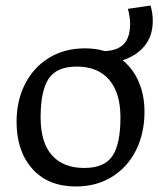

<svg xmlns="http://www.w3.org/2000/svg" viewBox="-20 -665 573 695"><path d="M503 -260Q503 -183 472.5 -121.5Q442 -60 385.5 -25Q329 10 255 10Q154 10 97 -54Q40 -118 40 -224Q40 -301 71 -361.5Q102 -422 158 -456Q214 -490 288 -490Q328 -490 359 -480Q406 -482 428.5 -506Q451 -530 451 -579Q451 -603 443 -633L525 -645Q533 -617 533 -590Q533 -535 503.5 -499Q474 -463 424 -447Q462 -416 482.5 -368Q503 -320 503 -260ZM416 -240Q416 -329 375 -376.5Q334 -424 258 -424Q185 -424 156 -380Q127 -336 127 -240Q127 -149 168 -103Q209 -57 285 -57Q358 -57 387 -100.5Q416 -144 416 -240Z"/></svg>

Font: Enriqueta
Style: Regular
Weight: 400
Designer: Viviana Monsalve, Gustavo Ibarra
Foundry: 72Puntos
Version: Version 2.000